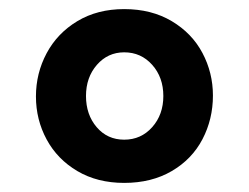

<svg xmlns="http://www.w3.org/2000/svg" viewBox="-20 -747 548 422"><path d="M59 -535Q59 -586 82.5 -630Q106 -674 150 -700.5Q194 -727 253 -727Q313 -727 357.5 -700.5Q402 -674 425 -630.5Q448 -587 448 -537Q448 -485 425 -441Q402 -397 357.5 -371Q313 -345 253 -345Q194 -345 150 -371Q106 -397 82.5 -440.5Q59 -484 59 -535ZM339 -536Q339 -577 314.5 -604.5Q290 -632 253 -632Q217 -632 193 -604.5Q169 -577 169 -536Q169 -495 192.5 -467.5Q216 -440 253 -440Q290 -440 314.5 -467.5Q339 -495 339 -536Z"/></svg>

Font: Martel Sans ExtraBold
Style: Regular
Weight: 800
Designer: Dan Reynolds and Mathieu Réguer
Foundry: Dan Reynolds and Mathieu Réguer
Version: Version 1.002; ttfautohint (v1.1) -l 5 -r 5 -G 72 -x 0 -D la